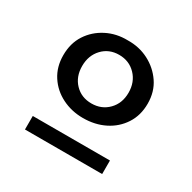

<svg xmlns="http://www.w3.org/2000/svg" viewBox="-104 -803 627 627"><g transform="rotate(30 209.0 -489.0)"><path d="M208 -406Q165 -406 129 -424Q93 -442 71.5 -475Q50 -508 50 -552Q50 -597 71.5 -630Q93 -663 129 -681.5Q165 -700 208 -699Q251 -700 287 -681.5Q323 -663 345.5 -630Q368 -597 368 -552Q368 -508 346.5 -475Q325 -442 289 -424Q253 -406 208 -406ZM208 -461Q246 -461 271 -486.5Q296 -512 296 -552Q296 -592 271 -618Q246 -644 208 -644Q170 -644 145.5 -618Q121 -592 121 -552Q121 -512 145.5 -486.5Q170 -461 208 -461ZM63 -330H354V-279H63Z"/></g></svg>

Font: BioRhyme ExtraBold Medium
Style: Regular
Weight: 500
Version: Version 1.600;gftools[0.9.33]